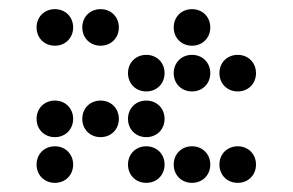

<svg xmlns="http://www.w3.org/2000/svg" viewBox="-20 -410 640 420"><path d="M100 -390C77 -390 60 -373 60 -350C60 -327 77 -310 100 -310C123 -310 140 -327 140 -350C140 -373 123 -390 100 -390ZM200 -390C177 -390 160 -373 160 -350C160 -327 177 -310 200 -310C223 -310 240 -327 240 -350C240 -373 223 -390 200 -390ZM400 -390C377 -390 360 -373 360 -350C360 -327 377 -310 400 -310C423 -310 440 -327 440 -350C440 -373 423 -390 400 -390ZM300 -290C277 -290 260 -273 260 -250C260 -227 277 -210 300 -210C323 -210 340 -227 340 -250C340 -273 323 -290 300 -290ZM400 -290C377 -290 360 -273 360 -250C360 -227 377 -210 400 -210C423 -210 440 -227 440 -250C440 -273 423 -290 400 -290ZM500 -210C523 -210 540 -227 540 -250C540 -273 523 -290 500 -290C477 -290 460 -273 460 -250C460 -227 477 -210 500 -210ZM100 -190C77 -190 60 -173 60 -150C60 -127 77 -110 100 -110C123 -110 140 -127 140 -150C140 -173 123 -190 100 -190ZM200 -190C177 -190 160 -173 160 -150C160 -127 177 -110 200 -110C223 -110 240 -127 240 -150C240 -173 223 -190 200 -190ZM300 -190C277 -190 260 -173 260 -150C260 -127 277 -110 300 -110C323 -110 340 -127 340 -150C340 -173 323 -190 300 -190ZM100 -90C77 -90 60 -73 60 -50C60 -27 77 -10 100 -10C123 -10 140 -27 140 -50C140 -73 123 -90 100 -90ZM300 -90C277 -90 260 -73 260 -50C260 -27 277 -10 300 -10C323 -10 340 -27 340 -50C340 -73 323 -90 300 -90ZM400 -90C377 -90 360 -73 360 -50C360 -27 377 -10 400 -10C423 -10 440 -27 440 -50C440 -73 423 -90 400 -90ZM500 -90C477 -90 460 -73 460 -50C460 -27 477 -10 500 -10C523 -10 540 -27 540 -50C540 -73 523 -90 500 -90Z"/></svg>

Font: TINY 5x3 80
Style: Regular
Weight: 200
Designer: Jack Halten Fahnestock
Foundry: Velvetyne Type Foundry
Version: Version 1.002;hotconv 1.0.109;makeotfexe 2.5.65596